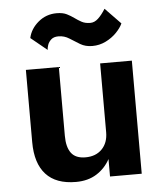

<svg xmlns="http://www.w3.org/2000/svg" viewBox="-51 -724 660 778"><g transform="rotate(-5 279.5 -334.5)"><path d="M93 -587Q101 -624 133 -651Q165 -678 208 -678Q233 -678 249 -670Q265 -662 278 -652.5Q291 -643 305.5 -635Q320 -627 341 -627Q358 -627 373 -641Q388 -655 403 -679L466 -614Q458 -596 439.5 -577Q421 -558 395.5 -545.5Q370 -533 341 -533Q313 -533 292 -545.5Q271 -558 251 -571Q231 -584 207 -584Q188 -584 177.5 -574.5Q167 -565 163 -553Q159 -541 159 -533ZM198 -180Q198 -134 216 -110Q234 -86 274 -86Q316 -86 341 -111.5Q366 -137 366 -180V-460H495V0H366V-71Q346 -34 311 -12Q276 10 227 10Q146 10 105 -35Q64 -80 64 -166V-460H198Z"/></g></svg>

Font: Jost* Semi
Style: Regular
Weight: 600
Version: Version 3.7